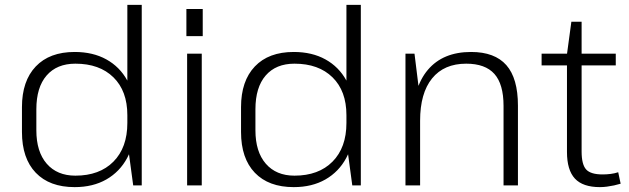

<svg xmlns="http://www.w3.org/2000/svg" viewBox="-20 -760 2577 787"><path d="M286 7Q183 7 126.5 -52Q70 -111 70 -219V-321Q70 -428 126.5 -487.5Q183 -547 286 -547Q361 -547 416 -516.5Q471 -486 501.5 -430.5Q532 -375 532 -298V-247Q532 -170 501.5 -113Q471 -56 416 -24.5Q361 7 286 7ZM289 -40Q388 -40 445 -97.5Q502 -155 502 -256V-288Q502 -387 445 -443Q388 -499 289 -499Q213 -499 171 -450.5Q129 -402 129 -312V-226Q129 -138 171.5 -89Q214 -40 289 -40ZM502 -178V-740H561V0H526Z M807 -540V0H747V-540ZM811 -723V-612H744V-723Z M1184 7Q1081 7 1024.5 -52Q968 -111 968 -219V-321Q968 -428 1024.5 -487.5Q1081 -547 1184 -547Q1259 -547 1314 -516.5Q1369 -486 1399.5 -430.5Q1430 -375 1430 -298V-247Q1430 -170 1399.5 -113Q1369 -56 1314 -24.5Q1259 7 1184 7ZM1187 -40Q1286 -40 1343 -97.5Q1400 -155 1400 -256V-288Q1400 -387 1343 -443Q1286 -499 1187 -499Q1111 -499 1069 -450.5Q1027 -402 1027 -312V-226Q1027 -138 1069.5 -89Q1112 -40 1187 -40ZM1400 -178V-740H1459V0H1424Z M2044 -326Q2044 -415 2006.5 -457Q1969 -499 1891 -499Q1800 -499 1751 -438.5Q1702 -378 1702 -265L1672 -203V-264Q1672 -401 1734 -474Q1796 -547 1911 -547Q2008 -547 2055.5 -493Q2103 -439 2103 -327V0H2044ZM1642 -540H1679L1702 -354V0H1642Z M2439 7Q2369 7 2336.5 -28Q2304 -63 2304 -137V-538L2322 -671H2364V-139Q2364 -86 2382.5 -65.5Q2401 -45 2450 -45Q2466 -45 2482.5 -47Q2499 -49 2514 -54L2524 -7Q2511 -3 2497 0Q2483 3 2468 5Q2453 7 2439 7ZM2200 -540H2504V-492H2200Z"/></svg>

Font: Pathway Extreme 28pt ExtraLight
Style: Regular
Weight: 250
Designer: Eduardo Rodriguez Tunni
Foundry: Eduardo Rodriguez Tunni
Version: Version 1.001;gftools[0.9.26]